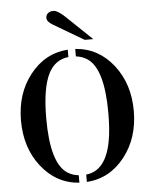

<svg xmlns="http://www.w3.org/2000/svg" viewBox="-61 -974 820 1039"><g transform="rotate(-5 349.0 -455.0)"><path d="M327.6 14.6Q202.6 5.9 121.1 -98.6Q42 -200.2 42 -347.2Q42 -493.2 121.1 -594.7Q202.6 -699.2 327.6 -708V-668Q255.9 -660.6 219.7 -591.8Q179.2 -512.7 179.2 -347.2Q179.2 -104 266.6 -46.9Q293.9 -29.3 327.6 -25.9ZM368.2 -25.9Q477.5 -37.1 505.9 -200.2Q516.6 -260.3 516.6 -347.2Q516.6 -589.4 429.2 -646.5Q401.9 -664.1 368.2 -668V-708.5Q494.1 -699.7 575.2 -595.7Q654.8 -493.7 654.8 -347.2Q654.8 -200.7 575.2 -98.6Q494.1 5.4 368.2 14.2ZM423.8 -752.9 258.3 -850.6Q227.1 -868.7 227.1 -889.6Q227.1 -910.6 249 -920.9Q256.3 -923.8 269.5 -923.8Q290.5 -923.8 330.1 -886.7L470.2 -752.9Z"/></g></svg>

Font: Stardos Stencil
Style: Regular
Weight: 400
Version: Version 1.000